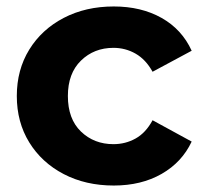

<svg xmlns="http://www.w3.org/2000/svg" viewBox="-20 -566 631 594"><path d="M332 8Q245 8 177 -27.5Q109 -63 70.5 -125.5Q32 -188 32 -269Q32 -350 70.5 -412.5Q109 -475 177 -510.5Q245 -546 332 -546Q417 -546 480 -510.5Q543 -475 573 -409L452 -344Q431 -382 399.5 -400Q368 -418 331 -418Q271 -418 230.5 -378.5Q190 -339 190 -269Q190 -198 230.5 -159Q271 -120 331 -120Q368 -120 399.5 -137.5Q431 -155 452 -194L573 -128Q543 -64 480 -28Q417 8 332 8Z"/></svg>

Font: Montserrat
Style: Bold
Weight: 700
Designer: Julieta Ulanovsky
Foundry: Julieta Ulanovsky
Version: Version 9.000; ttfautohint (v1.8.4.7-5d5b)